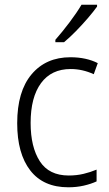

<svg xmlns="http://www.w3.org/2000/svg" viewBox="-20 -785 462 815"><path d="M270 10Q164 10 108.5 -61.5Q53 -133 53 -262Q53 -397 114 -469.5Q175 -542 279 -542Q313 -542 342.5 -535.5Q372 -529 395 -517L378 -470Q330 -492 280 -492Q198 -492 154 -432Q110 -372 110 -263Q110 -161 149 -100.5Q188 -40 272 -40Q305 -40 334.5 -47Q364 -54 390 -65V-15Q366 -4 335.5 3Q305 10 270 10ZM392 -757Q377 -736 353 -708Q329 -680 302 -652.5Q275 -625 252 -606H215V-616Q244 -649 275 -690Q306 -731 326 -765H392Z"/></svg>

Font: Noto Sans Sinhala UI SemiCondensed Light
Style: Regular
Weight: 300
Width: 4
Designer: Jelle Bosma - Monotype Design Team
Foundry: Monotype Imaging Inc.
Version: Version 2.006; ttfautohint (v1.8.4.7-5d5b)